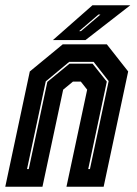

<svg xmlns="http://www.w3.org/2000/svg" viewBox="-30 -708 518 728"><path d="M-10 0 83 -437 208 -540H375L456 -437L363 0H222L300.5 -368L276.5 -398.5H246.5L209.5 -368L131 0ZM72.5 -67H79L149.5 -397.5L233.5 -466.5H321L375 -398.5L304.5 -67H311L382 -400.5L325 -473.5H232.5L143.5 -399.5ZM170.5 -556 320.5 -688H464L294 -556ZM270 -590H277L351 -653H343.5Z"/></svg>

Font: Tourney Condensed ExtraBold
Style: Italic
Weight: 800
Width: 3
Italic angle: -12°
Designer: Tyler Finck
Foundry: Etcetera Type Co
Version: Version 1.010; ttfautohint (v1.8.3)